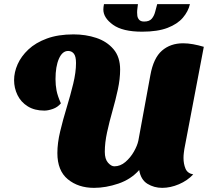

<svg xmlns="http://www.w3.org/2000/svg" viewBox="-20 -887 1031 927"><path d="M434 20Q358 20 307.5 -21.5Q257 -63 257 -148Q257 -196 270.5 -252.5Q284 -309 302 -368Q320 -427 333.5 -482.5Q347 -538 347 -583Q347 -615 336.5 -628Q326 -641 309 -641Q281 -641 264.5 -603.5Q248 -566 248 -505Q248 -476 253 -450Q258 -424 274 -388Q258 -369 235 -361Q212 -353 194 -353Q147 -353 114 -373.5Q81 -394 64.5 -428Q48 -462 48 -500Q48 -538 65 -576.5Q82 -615 117 -648Q152 -681 206.5 -701Q261 -721 335 -721Q394 -721 445 -704Q496 -687 528 -649.5Q560 -612 560 -551Q560 -506 549 -455Q538 -404 523 -351.5Q508 -299 497 -248.5Q486 -198 486 -154Q486 -119 501.5 -101.5Q517 -84 532 -84Q561 -84 585.5 -105Q610 -126 626.5 -155Q643 -184 648 -208L706 -524Q721 -607 762 -642.5Q803 -678 864 -678Q887 -678 912 -673.5Q937 -669 964 -661L870 -167Q869 -160 867.5 -148.5Q866 -137 866 -124Q866 -96 875.5 -73Q885 -50 913 -45Q885 -15 844 2.5Q803 20 763 20Q724 20 692 0.5Q660 -19 652 -66Q612 -21 551.5 -0.5Q491 20 434 20ZM666 -734Q572 -734 525.5 -767.5Q479 -801 479 -841Q479 -852 482 -867H646Q645 -857 643.5 -847Q642 -837 642 -827Q642 -822 643 -811.5Q644 -801 651.5 -792Q659 -783 676 -783Q701 -783 712.5 -796.5Q724 -810 729 -829.5Q734 -849 739 -867H897Q889 -832 863 -801.5Q837 -771 789 -752.5Q741 -734 666 -734Z"/></svg>

Font: Sansita Swashed Light Black
Style: Regular
Weight: 900
Version: Version 1.003